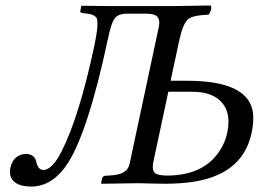

<svg xmlns="http://www.w3.org/2000/svg" viewBox="-20 -667 942 699"><path d="M592.8 -333 538.6 -79.1Q531.2 -43.9 547.4 -34.7Q560.5 -28.3 586.9 -27.8Q731.9 -27.8 788.6 -132.8Q801.8 -157.7 807.1 -183.1Q825.2 -267.6 772.9 -307.6Q738.8 -333 679.7 -333ZM633.3 -522.9 601.1 -373H661.1Q888.7 -373 901.4 -252.9Q904.3 -223.1 896 -183.1Q860.4 -14.6 636.7 0Q609.9 2 578.6 2Q559.6 2 525.4 1Q496.6 0 482.9 0L349.6 2L348.1 0L352.1 -19Q355 -25.9 361.8 -26.9L388.2 -28.8Q439.5 -32.7 449.7 -63.5Q451.2 -67.9 452.1 -71.8L558.1 -568.8Q566.9 -608.9 534.7 -615.2Q525.9 -616.7 516.1 -617.2H440.9Q405.8 -617.2 393.1 -593.3Q383.3 -574.7 373 -525.9Q302.7 -195.3 229 -76.2Q173.8 11.2 95.2 12.2Q32.7 12.2 19 -23.9Q14.2 -38.1 17.6 -55.2Q26.4 -96.2 61 -105Q68.4 -106.4 74.7 -106.9Q107.9 -105.5 112.8 -74.2Q119.1 -49.3 138.2 -47.9Q170.4 -49.8 203.1 -113.8Q267.6 -238.8 323.2 -499Q341.3 -585 331.1 -602.5Q321.8 -615.7 291.5 -618.2Q272 -619.1 272 -624.5Q272 -626.5 272.5 -627.9L275.9 -645L277.3 -646Q279.3 -646 378.9 -645H616.2Q617.2 -645 746.6 -647Q753.4 -638.2 743.7 -619.6Q741.2 -615.7 739.7 -613.8Q681.6 -611.3 664.6 -597.2Q645.5 -579.1 633.3 -522.9Z"/></svg>

Font: Linux Libertine Display Slanted O
Style: Slanted
Weight: 400
Designer: Philipp H. Poll
Foundry: Philipp H. Poll
Version: Version 5.0.9